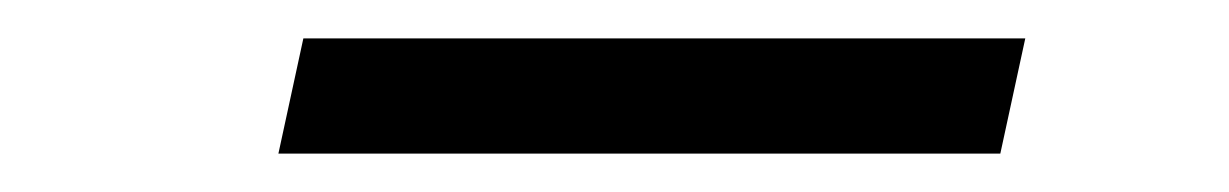

<svg xmlns="http://www.w3.org/2000/svg" viewBox="-20 -450 640 100"><path d="M125 -370 138 -430H514L501 -370Z"/></svg>

Font: Victor Mono Thin Light
Style: Italic
Weight: 300
Italic angle: -12°
Monospace: yes
Version: Version 1.561;gftools[0.9.30]